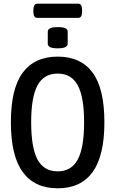

<svg xmlns="http://www.w3.org/2000/svg" viewBox="-20 -1014 624 1041"><path d="M293 7Q168 7 103.5 -81Q39 -169 39 -351Q39 -534 103.5 -620.5Q168 -707 293 -707Q418 -707 482 -620.5Q546 -534 546 -351Q546 -169 482 -81Q418 7 293 7ZM293 -85Q367 -85 401.5 -149Q436 -213 436 -351Q436 -488 401.5 -551.5Q367 -615 293 -615Q218 -615 183.5 -551.5Q149 -488 149 -351Q149 -213 183.5 -149Q218 -85 293 -85ZM293 -752Q264 -752 251.5 -758.5Q239 -765 239 -777V-842Q239 -854 251.5 -860.5Q264 -867 293 -867Q323 -867 335 -860.5Q347 -854 347 -842V-777Q347 -766 335 -759Q323 -752 293 -752ZM183 -917Q161 -917 161 -950V-961Q161 -994 183 -994H404Q425 -994 425 -961V-950Q425 -917 404 -917Z"/></svg>

Font: Asap Condensed Medium
Style: Regular
Weight: 500
Width: 3
Designer: Pablo Cosgaya
Foundry: Omnibus-Type
Version: Version 3.001; ttfautohint (v1.8.4.7-5d5b)